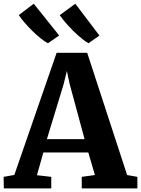

<svg xmlns="http://www.w3.org/2000/svg" viewBox="-35 -1038 777 1058"><path d="M44 -74 277 -747H445.5L665.5 -73.5L722 -63.5V0H415.5V-63.5L488 -73.5L451.5 -198H204L168.5 -72.5L247.5 -63.5V0H-14L-15 -63.5ZM431 -271.5 349 -574.5 333.5 -647 315.5 -573.5 223.5 -271.5ZM228.5 -800Q210.5 -809.5 187.8 -827.8Q165 -846 142 -868.8Q119 -891.5 99.8 -914Q80.5 -936.5 68.5 -955L151 -1017.5L291 -842.5L229.5 -800ZM452 -800Q428.5 -813.5 397.5 -840.8Q366.5 -868 338.5 -899.2Q310.5 -930.5 294 -954.5L380 -1017.5L513 -842L453 -800Z"/></svg>

Font: Merriweather ExtraBold
Style: Regular
Weight: 800
Version: Version 2.100